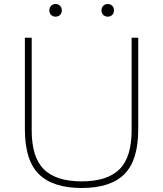

<svg xmlns="http://www.w3.org/2000/svg" viewBox="-20 -928 813 957"><path d="M387 9Q244 9 174 -59.8Q104 -128.5 104 -283V-740H138V-278Q138 -144 198.8 -84Q259.5 -24 387 -24Q514.5 -24 575.2 -84Q636 -144 636 -278V-740H669V-283Q669 -128.5 599.8 -59.8Q530.5 9 387 9ZM517 -845Q503.5 -845 494.8 -853.5Q486 -862 486 -876Q486 -890.5 494.8 -899.2Q503.5 -908 517 -908Q530.5 -908 539.2 -899.2Q548 -890.5 548 -876Q548 -862 539.2 -853.5Q530.5 -845 517 -845ZM257 -845Q243.5 -845 234.8 -853.5Q226 -862 226 -876Q226 -890.5 234.8 -899.2Q243.5 -908 257 -908Q270.5 -908 279.2 -899.2Q288 -890.5 288 -876Q288 -862 279.2 -853.5Q270.5 -845 257 -845Z"/></svg>

Font: Encode Sans Exp Th
Style: Regular
Weight: 100
Width: 7
Designer: Multiple Designers
Foundry: Impallari Type
Version: Version 3.002; ttfautohint (v1.8.3) -l 8 -r 50 -G 200 -x 14 